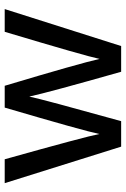

<svg xmlns="http://www.w3.org/2000/svg" viewBox="124 -672 547 836"><g transform="rotate(-90 398.0 -253.5)"><path d="M289 0H178L19 -507H123Q222 -154 233 -95Q247 -163 348 -507H443Q540 -183 560 -94Q572 -153 678 -507H777L616 0H504Q414 -317 396 -400Q383 -338 289 0Z"/></g></svg>

Font: Hind Colombo Medium
Style: Regular
Weight: 500
Designer: Jyotish Sonowal, Aditi Pimprikar
Foundry: Indian Type Foundry
Version: Version 1.000;PS 1.0;hotconv 1.0.86;makeotf.lib2.5.63406; tt